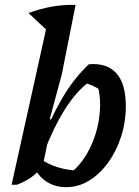

<svg xmlns="http://www.w3.org/2000/svg" viewBox="-20 -765 575 795"><path d="M254 10Q208 10 172.5 -13Q137 -36 119 -78L140 -112Q176 -86 217 -73Q258 -60 310 -58L268 -46Q296 -66 319 -97Q342 -128 359 -166Q376 -204 385 -245.5Q394 -287 394.5 -328.5Q395 -370 385 -408L403 -387Q382 -402 363 -410.5Q344 -419 324 -422L347 -425Q294 -384 248 -311Q202 -238 163 -136L142 -156Q187 -271 236 -355.5Q285 -440 348 -499Q423 -505 462 -461.5Q501 -418 501 -325Q501 -260 481.5 -199.5Q462 -139 428 -92Q394 -45 349.5 -17.5Q305 10 254 10ZM28 0 186 -713 293 -745 236 -458 186 -272 196 -267 157 -78Q134 -48 108 -30Q82 -12 50 0ZM179 -635 98 -711Q147 -729 194.5 -737.5Q242 -746 293 -745Z"/></svg>

Font: Piazzolla Thin
Style: Bold Italic
Weight: 700
Italic angle: -11.3°
Version: Version 2.005